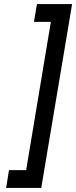

<svg xmlns="http://www.w3.org/2000/svg" viewBox="-20 -820 373 940"><path d="M333 -800 182 100H10L24 13H108L229 -713H146L161 -800Z"/></svg>

Font: Figtree Light Medium
Style: Italic
Weight: 500
Italic angle: -9.5°
Version: Version 2.000